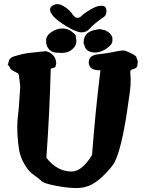

<svg xmlns="http://www.w3.org/2000/svg" viewBox="-20 -909 707 940"><path d="M487.3 -825.1Q435.1 -788.6 419.7 -769.6Q404.3 -750.6 379.2 -750.6Q354 -750.6 303.2 -781.6Q225.1 -829.8 225.1 -862Q225.1 -873.2 236.6 -881Q248 -888.8 262.5 -888.8Q276.9 -888.8 299.6 -873.6Q322.3 -858.5 334.2 -840Q346.2 -821.6 358.4 -821.6Q370.6 -821.6 380.9 -832.7Q391.1 -843.7 422.6 -862.2Q454.1 -880.6 472.2 -880.6Q490.2 -880.6 495.6 -874.6Q501 -868.6 501 -853Q501 -834 487.3 -825.1ZM354 -707.5Q354 -685.1 333.7 -667.5Q313.5 -649.9 282.2 -649.9Q251 -649.9 238.3 -654.8Q225.6 -659.7 215.6 -673.3Q205.6 -687 205.6 -710.7Q205.6 -734.4 231.7 -752Q257.8 -769.5 284.2 -769.5Q310.5 -769.5 328.1 -756.8Q345.7 -744.1 350.6 -735.8L354 -708ZM389.6 -692.9V-702.1Q389.6 -748.5 439 -761.2L470.2 -767.1L474.1 -765.1L496.6 -760.7V-759.8Q523.4 -747.1 529.3 -726.6H530.3V-710Q530.3 -690.9 502 -671.6Q473.6 -652.3 448.2 -651.9H447.3H446.8Q397.5 -651.9 392.1 -692.9ZM207 -136.7Q259.8 -69.3 330.1 -69.3Q381.8 -69.3 430.7 -150.4Q446.3 -358.9 471.7 -565.4L468.3 -564.9H467.3Q417 -564.9 414.6 -601.1V-604.5Q414.6 -638.2 461.2 -643.3Q507.8 -648.4 539.6 -655.3Q571.3 -662.1 581.8 -662.1Q592.3 -662.1 615.5 -651.4Q638.7 -640.6 646.5 -632.3L654.8 -607.9L651.9 -584.5Q646.5 -572.8 627.9 -569.3Q617.7 -567.4 617.7 -556.2V-555.7Q617.7 -546.4 619.1 -534.2Q620.1 -524.4 619.6 -512.7Q619.1 -503.9 619.1 -493.2Q618.2 -468.8 600.6 -353.5Q573.7 -180.2 541.5 -115.7Q531.2 -95.7 497.3 -60.1Q463.4 -24.4 430.2 -6.3Q397 11.7 354.7 11.7Q312.5 11.7 253.7 0.5Q194.8 -10.7 183.3 -22.5Q171.9 -34.2 147.2 -51Q122.6 -67.9 105.2 -95.9Q87.9 -124 80.1 -148.7Q72.3 -173.3 68.4 -212.6Q64.5 -252 64.5 -286.6Q64.5 -321.3 72.3 -383.8L79.1 -483.9Q73.7 -541 70.8 -546.1Q67.9 -551.3 51.3 -558.8Q34.7 -566.4 29.8 -575Q24.9 -583.5 22.5 -588.9H17.6L24.9 -615.7Q32.2 -627.9 49.8 -633.3Q86.9 -645 119.1 -649.4L201.7 -658.2H207.5L209.5 -656.7Q221.2 -654.8 235.8 -642.6Q250.5 -630.4 253.9 -609.4L255.4 -599.6L251 -580.1L228.5 -572.8Q222.7 -353 207 -136.7Z"/></svg>

Font: Drukaatie burti
Style: Bold
Weight: 700
Version: Version 0.14